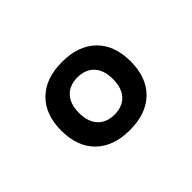

<svg xmlns="http://www.w3.org/2000/svg" viewBox="-72 -885 730 730"><g transform="rotate(-45 293.0 -520.0)"><path d="M293 -336.9Q205.1 -336.9 155.8 -385.3Q106.4 -433.6 106.4 -520Q106.4 -606.4 155.8 -654.8Q205.1 -703.1 293 -703.1Q380.9 -703.1 430.2 -654.8Q479.5 -606.4 479.5 -520Q479.5 -433.6 430.2 -385.3Q380.9 -336.9 293 -336.9ZM293 -419.9Q336.4 -419.9 360.4 -446.3Q384.3 -472.7 384.3 -520Q384.3 -567.4 360.4 -593.8Q336.4 -620.1 293 -620.1Q250 -620.1 225.8 -593.8Q201.7 -567.4 201.7 -520Q201.7 -472.7 225.8 -446.3Q250 -419.9 293 -419.9Z"/></g></svg>

Font: CaskaydiaMono NF
Style: Regular
Weight: 400
Designer: Aaron Bell
Foundry: Saja Typeworks
Version: Version 2111.001; ttfautohint (v1.8.4);Nerd Fonts 3.1.1